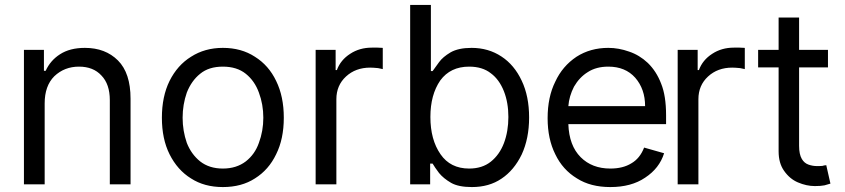

<svg xmlns="http://www.w3.org/2000/svg" viewBox="-20 -747 3425 778"><path d="M77 0V-545H158V-460H165Q184 -502 223 -527Q263 -553 324 -553Q407 -553 458 -502Q509 -451 509 -347V0H425V-341Q425 -406 391 -441Q358 -477 300 -477Q241 -477 200 -438Q161 -399 161 -328V0Z M754 -24Q699 -58 667 -122Q636 -184 636 -270Q636 -356 667 -419Q699 -483 754 -517Q810 -553 883 -553Q958 -553 1013 -517Q1069 -482 1099 -419Q1130 -356 1130 -270Q1130 -184 1099 -122Q1069 -59 1013 -24Q959 11 883 11Q808 11 754 -24ZM976 -93Q1013 -122 1029 -168Q1047 -216 1047 -270Q1047 -324 1029 -372Q1012 -419 976 -448Q940 -477 883 -477Q826 -477 791 -448Q756 -420 737 -372Q720 -323 720 -270Q720 -217 737 -168Q755 -122 791 -93Q828 -64 883 -64Q938 -64 976 -93Z M1340 -545V-463H1345Q1360 -504 1399 -529Q1437 -554 1487 -554H1510Q1520 -553 1531 -553V-467Q1530 -467 1512 -471Q1492 -473 1480 -473Q1421 -473 1382 -437Q1343 -401 1343 -345V0H1259V-545Z M1726 -727V-459H1733L1759 -495Q1774 -516 1806 -535Q1838 -553 1891 -553Q1959 -553 2012 -518Q2064 -484 2094 -420Q2124 -357 2124 -271Q2124 -186 2094 -121Q2063 -57 2012 -23Q1962 11 1892 11Q1838 11 1808 -6Q1777 -24 1759 -46Q1741 -70 1733 -84H1723V0H1642V-727ZM1765 -122Q1805 -64 1881 -64Q1934 -64 1969 -92Q2004 -120 2022 -167Q2040 -215 2040 -273Q2040 -331 2022 -377Q2003 -425 1969 -450Q1935 -477 1881 -477Q1805 -477 1764 -421Q1724 -363 1724 -273Q1724 -181 1765 -122Z M2318 -24Q2260 -59 2230 -122Q2199 -184 2199 -268Q2199 -354 2230 -416Q2259 -479 2316 -517Q2372 -553 2445 -553Q2487 -553 2529 -538Q2571 -524 2605 -492Q2640 -458 2659 -408Q2679 -359 2679 -280V-244H2283Q2286 -157 2333 -110Q2379 -64 2453 -64Q2504 -64 2538 -85Q2573 -105 2590 -149L2671 -126Q2652 -65 2594 -27Q2538 11 2453 11Q2373 11 2318 -24ZM2554 -432Q2514 -477 2445 -477Q2396 -477 2362 -455Q2328 -434 2306 -396Q2286 -357 2283 -317H2594Q2594 -386 2554 -432Z M2807 -545V-463H2812Q2827 -504 2866 -529Q2904 -554 2954 -554H2977Q2987 -553 2998 -553V-467Q2997 -467 2979 -471Q2959 -473 2947 -473Q2888 -473 2849 -437Q2810 -401 2810 -345V0H2726V-545Z M3218 -474V-156Q3218 -122 3229 -103Q3239 -86 3256 -80Q3273 -74 3291 -74Q3308 -74 3314 -75Q3319 -77 3322.5 -77Q3326 -77 3328 -78L3345 -3L3321 4Q3306 7 3282 7Q3248 7 3213 -8Q3180 -22 3157 -55Q3135 -86 3135 -134V-474H3052V-545H3135V-676H3218V-545H3335V-474Z"/></svg>

Font: Sinter
Style: Regular
Weight: 400
Foundry: Adobe & rsms
Version: Version 1.000